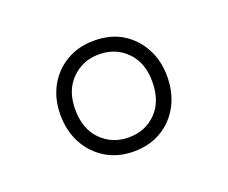

<svg xmlns="http://www.w3.org/2000/svg" viewBox="-63 -1109 579 487"><g transform="rotate(-20 226.5 -865.5)"><path d="M226 -716Q184 -716 151.5 -735.5Q119 -755 100.5 -789Q82 -823 82 -867Q82 -910 100.5 -943.5Q119 -977 151.5 -996Q184 -1015 226 -1015Q270 -1015 301.5 -996Q333 -977 351.5 -943.5Q370 -910 370 -867Q370 -823 352 -789Q334 -755 301.5 -735.5Q269 -716 226 -716ZM226 -754Q271 -754 300.5 -784Q330 -814 330 -867Q330 -918 300.5 -948Q271 -978 226 -978Q182 -978 152 -948Q122 -918 122 -867Q122 -814 152 -784Q182 -754 226 -754Z"/></g></svg>

Font: Playwrite NG Modern Thin
Style: Regular
Weight: 250
Designer: Veronika Burian, José Scaglione
Foundry: TypeTogether
Version: Version 1.002